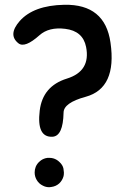

<svg xmlns="http://www.w3.org/2000/svg" viewBox="-20 -741 564 795"><path d="M168.9 -85.9Q176.3 -87.9 184.1 -87.4Q192.4 -87.4 200.2 -85.4Q215.3 -81.1 226.6 -69.8Q239.7 -57.6 242.7 -43Q244.1 -35.2 244.6 -26.9Q244.6 -17.1 243.2 -11.7Q238.3 6.3 225.1 18.6Q211.4 30.8 192.4 33.2Q188.5 33.7 184.1 34.2Q169.9 34.2 157.7 27.8Q141.1 20 131.8 3.9Q123.5 -10.3 123.5 -26.9Q123.5 -39.1 127.9 -50.3Q133.3 -63.5 144.5 -72.8Q154.3 -82 168.9 -85.9ZM61.5 -653.8Q119.1 -718.8 246.1 -721.2Q415 -724.6 437.5 -564.5Q464.8 -376 335 -340.3Q243.2 -315.4 243.2 -274.4Q241.2 -177.2 197.3 -174.8Q130.9 -171.4 144.5 -283.2Q156.7 -384.3 256.8 -415.5Q356.4 -446.3 336.4 -546.9Q323.2 -612.8 250 -621.6Q182.6 -629.9 143.6 -595.2Q83 -541 56.6 -561.5Q11.7 -596.7 61.5 -653.8Z"/></svg>

Font: Comic Relief LRS
Style: Regular
Weight: 400
Designer: Jeff Davis
Foundry: Loudifier
Version: Version 1.0